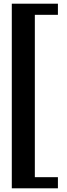

<svg xmlns="http://www.w3.org/2000/svg" viewBox="-20 -820 364 1040"><path d="M43.9 200V-800H293.7V-739.7H168.7V139.7H293.7V200Z"/></svg>

Font: Big Shoulders Stencil Display SC Thin
Style: Regular
Weight: 100
Designer: Patric King
Foundry: XO Type Co
Version: Version 2.001